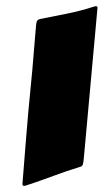

<svg xmlns="http://www.w3.org/2000/svg" viewBox="-20 -565 338 618"><path d="M71.3 -207Q78.1 -273.9 84 -339.4Q89.8 -404.8 95.2 -473.6Q96.2 -489.7 98.4 -495.8Q100.6 -502 109.4 -503.9Q150.9 -512.2 196.3 -521.2Q241.7 -530.3 284.2 -544.4Q285.6 -544.9 288.6 -544.9Q293.9 -544.9 293.9 -541L250 -57.6Q248.5 -41.5 246.6 -35.4Q244.6 -29.3 235.8 -27.3Q194.3 -14.6 151.9 1.2Q109.4 17.1 62 32.7Q60.5 33.2 57.6 33.2Q52.2 33.2 52.2 28.3Q52.2 27.8 53.2 14.6Q54.2 1.5 55.9 -19Q57.6 -39.6 59.6 -65.4Q61.5 -91.3 63.7 -117.2Q65.9 -143.1 67.9 -166.7Q69.8 -190.4 71.3 -207Z"/></svg>

Font: Carter One
Style: Regular
Weight: 400
Designer: vernon adams
Foundry: vernon adams
Version: Version 1.000